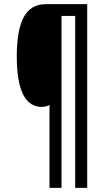

<svg xmlns="http://www.w3.org/2000/svg" viewBox="-20 -780 524 927"><path d="M401 127H343V-703H277V127H219V-273Q203 -264 181 -264Q61 -264 61 -509Q61 -634 94.5 -697Q128 -760 202 -760H401Z"/></svg>

Font: Noto Sans Kannada ExtraCondensed
Style: Regular
Weight: 400
Width: 2
Designer: Jelle Bosma - Monotype Design Team
Foundry: Monotype Imaging Inc.
Version: Version 2.005; ttfautohint (v1.8.4.7-5d5b)